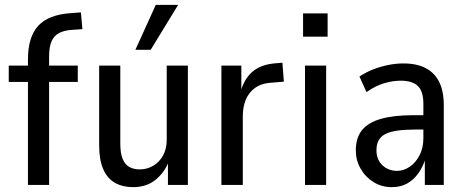

<svg xmlns="http://www.w3.org/2000/svg" viewBox="-20 -761 1913 790"><path d="M95 0V-424H16V-491H117L95 -468V-516Q95 -609 137.5 -655Q180 -701 272 -707L313 -710L319 -641L274 -638Q245 -636 224 -625.5Q203 -615 192.5 -592Q182 -569 182 -527V-472L159 -491H300V-424H182V0Z M527 9Q485 9 453.5 -8.5Q422 -26 405 -64.5Q388 -103 388 -162V-491H475V-170Q475 -131 484.5 -107.5Q494 -84 512 -74Q530 -64 555 -64Q585 -64 610.5 -79Q636 -94 651 -121.5Q666 -149 666 -185V-491H753V0H671V-93H673Q655 -49 618.5 -20Q582 9 527 9ZM537 -556 621 -741H713L600 -556Z M891 0V-491H973V-383H970Q984 -435 1017 -464.5Q1050 -494 1107 -500L1142 -503L1148 -425L1088 -420Q1037 -415 1008 -379Q979 -343 979 -280V0Z M1227 -610V-706H1328V-610ZM1235 0V-491H1322V0Z M1592 9Q1550 9 1516.5 -12Q1483 -33 1463.5 -67.5Q1444 -102 1444 -142Q1444 -194 1469.5 -225.5Q1495 -257 1547.5 -272Q1600 -287 1681 -287H1734V-228H1691Q1646 -228 1615 -223.5Q1584 -219 1565.5 -209.5Q1547 -200 1538 -183.5Q1529 -167 1529 -143Q1529 -104 1553.5 -81Q1578 -58 1614 -58Q1641 -58 1666 -75Q1691 -92 1706.5 -122.5Q1722 -153 1722 -192V-334Q1722 -385 1699.5 -407Q1677 -429 1629 -429Q1596 -429 1560.5 -418.5Q1525 -408 1488 -382L1459 -446Q1486 -464 1515.5 -475.5Q1545 -487 1577 -493.5Q1609 -500 1640 -500Q1694 -500 1731 -481Q1768 -462 1787 -424Q1806 -386 1806 -327V0H1728V-106H1730Q1719 -72 1699.5 -45.5Q1680 -19 1653.5 -5Q1627 9 1592 9Z"/></svg>

Font: Nunito Sans 10pt Condensed Medium
Style: Regular
Weight: 500
Width: 3
Designer: Vernon Adams
Foundry: Vernon Adams
Version: Version 3.101;gftools[0.9.27]